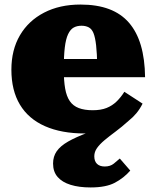

<svg xmlns="http://www.w3.org/2000/svg" viewBox="-20 -574 684 843"><path d="M501 -38 483 -9Q456 1 423.5 6.5Q391 12 352 12Q250 12 177.5 -20Q105 -52 67.5 -114.5Q30 -177 30 -268Q30 -355 67.5 -419Q105 -483 173.5 -518.5Q242 -554 333 -554Q406 -554 459 -534Q512 -514 546.5 -474Q581 -434 598.5 -374.5Q616 -315 617 -235H149V-315H425L407 -283Q406 -340 402 -375Q398 -410 390.5 -428.5Q383 -447 369.5 -454Q356 -461 338 -461Q318 -461 303.5 -453Q289 -445 279 -424Q269 -403 264.5 -365.5Q260 -328 260 -269Q260 -220 266 -185.5Q272 -151 286.5 -130Q301 -109 326 -99.5Q351 -90 387 -90Q423 -90 448 -100Q473 -110 492 -128.5Q511 -147 526 -171L606 -119Q594 -95 579 -77Q564 -59 544 -43Q514 -16 487 4Q460 24 439 41.5Q418 59 406 76Q394 93 394 112Q394 134 406 145.5Q418 157 440 157Q464 157 479.5 144.5Q495 132 506 122L552 175Q523 208 484 228.5Q445 249 378 249Q327 249 290 237.5Q253 226 233 203Q213 180 213 144Q213 113 229 90Q245 67 279 47.5Q313 28 368 7.5Q423 -13 501 -38Z"/></svg>

Font: Roboto Serif 20pt Black
Style: Regular
Weight: 900
Version: Version 1.008